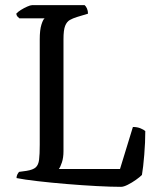

<svg xmlns="http://www.w3.org/2000/svg" viewBox="-20 -724 606 744"><path d="M449 0Q411 0 354.5 -3Q298 -6 238 -11Q178 -16 126 -22Q74 -28 44 -34Q44 -42 47.5 -48.5Q51 -55 54 -58L83 -62Q108 -66 118.5 -75.5Q129 -85 131.5 -105.5Q134 -126 134 -163V-571Q134 -608 140.5 -628.5Q147 -649 153 -653H55Q52 -655 48 -659.5Q44 -664 43 -671Q49 -678 61 -685.5Q73 -693 85.5 -698.5Q98 -704 104 -704H308Q313 -700 317 -691Q321 -682 321 -671L278 -658Q262 -653 250.5 -646.5Q239 -640 232.5 -624Q226 -608 226 -572V-138Q226 -113 220 -95Q214 -77 208 -69H445L495 -232Q512 -232 525 -226.5Q538 -221 543 -216Q543 -173 539 -124Q535 -75 530 -46Q522 -38 506.5 -27Q491 -16 475 -8Q459 0 449 0Z"/></svg>

Font: Texturina 72pt Medium
Style: Regular
Weight: 500
Designer: Guillermo Torres Carreño
Foundry: Omnibus-Type
Version: Version 1.002; ttfautohint (v1.8.3)